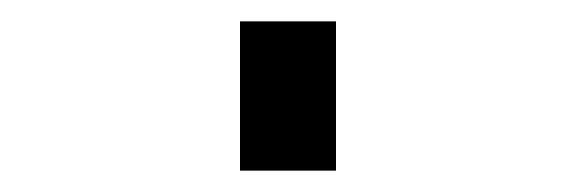

<svg xmlns="http://www.w3.org/2000/svg" viewBox="-20 60 540 180"><path d="M205 220V80H295V220Z"/></svg>

Font: Iosevka Gothic
Style: Bold
Weight: 700
Monospace: yes
Designer: Belleve Invis
Foundry: Belleve Invis
Version: Version 15.5.1; ttfautohint (v1.8.4)